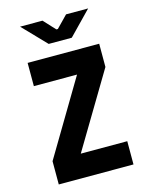

<svg xmlns="http://www.w3.org/2000/svg" viewBox="-137 -1031 873 1117"><g transform="rotate(-15 300.0 -472.5)"><path d="M525 0H75V-140L343 -590H83V-730H514V-590L245 -140H525ZM369 -805H230L95 -945H230L295 -875H304L372 -945H505Z"/></g></svg>

Font: JetBrains Mono Extra Bold
Style: Regular
Weight: 800
Monospace: yes
Designer: Philipp Nurullin, Konstantin Bulenkov
Foundry: JetBrains
Version: 2.002